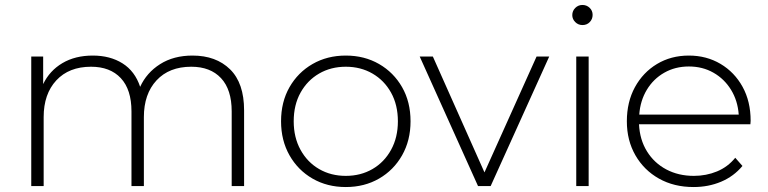

<svg xmlns="http://www.w3.org/2000/svg" viewBox="-20 -750 3095 774"><path d="M106 0V-522H154V-411Q180 -465 231.5 -495.5Q283 -526 354 -526Q424 -526 474 -494.5Q524 -463 545 -400Q571 -457 625.5 -491.5Q680 -526 756 -526Q851 -526 907.5 -470.5Q964 -415 964 -305V0H914V-301Q914 -389 871 -435Q828 -481 751 -481Q662 -481 611 -426Q560 -371 560 -278V0H510V-301Q510 -389 467 -435Q424 -481 347 -481Q258 -481 207 -426Q156 -371 156 -278V0Z M1374 4Q1299 4 1240 -30Q1181 -64 1147 -124Q1113 -184 1113 -261Q1113 -339 1147 -398.5Q1181 -458 1240 -492Q1299 -526 1374 -526Q1449 -526 1508 -492Q1567 -458 1601 -398.5Q1635 -339 1635 -261Q1635 -184 1601 -124Q1567 -64 1508 -30Q1449 4 1374 4ZM1374 -41Q1434 -41 1481.5 -68.5Q1529 -96 1556.5 -146Q1584 -196 1584 -261Q1584 -327 1556.5 -376.5Q1529 -426 1481.5 -453.5Q1434 -481 1374 -481Q1314 -481 1266.5 -453.5Q1219 -426 1191.5 -376.5Q1164 -327 1164 -261Q1164 -196 1191.5 -146Q1219 -96 1266.5 -68.5Q1314 -41 1374 -41Z M1907 0 1672 -522H1725L1933 -55L2143 -522H2194L1958 0Z M2303 0V-522H2353V0ZM2328 -649Q2311 -649 2299 -661Q2287 -673 2287 -689Q2287 -706 2299 -718Q2311 -730 2328 -730Q2345 -730 2357 -718.5Q2369 -707 2369 -690Q2369 -673 2357.5 -661Q2346 -649 2328 -649Z M2776 4Q2697 4 2636.5 -30Q2576 -64 2541.5 -124Q2507 -184 2507 -261Q2507 -339 2539.5 -398.5Q2572 -458 2628.5 -492Q2685 -526 2757 -526Q2828 -526 2884.5 -492.5Q2941 -459 2973.5 -400Q3006 -341 3006 -263Q3006 -260 3005.5 -256Q3005 -252 3005 -249H2556Q2559 -187 2588 -140Q2617 -93 2666 -67Q2715 -41 2777 -41Q2827 -41 2870.5 -59Q2914 -77 2944 -114L2973 -81Q2938 -39 2887 -17.5Q2836 4 2776 4ZM2557 -288H2958Q2954 -344 2927 -388Q2900 -432 2856 -457Q2812 -482 2757 -482Q2702 -482 2658 -457Q2614 -432 2587.5 -388Q2561 -344 2557 -288Z"/></svg>

Font: Montserrat Light
Style: Regular
Weight: 300
Designer: Julieta Ulanovsky
Foundry: Julieta Ulanovsky
Version: Version 9.000; ttfautohint (v1.8.4.7-5d5b)